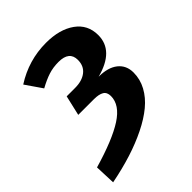

<svg xmlns="http://www.w3.org/2000/svg" viewBox="-189 -649 859 859"><g transform="rotate(-45 240.5 -219.0)"><path d="M251 -545.9Q336.4 -545.9 388.7 -508.5Q440.9 -471.2 440.9 -404.8Q440.9 -306.2 310.1 -272Q369.1 -272 401.6 -246.1Q434.1 -220.2 434.1 -174.8Q434.1 -132.3 413.6 -94.5Q393.1 -56.6 356.4 -26.4Q319.8 3.9 267.8 29.5Q215.8 55.2 154.8 74.5Q93.8 93.8 22 107.9L18.1 9.8Q154.3 -29.8 221.2 -73Q288.1 -116.2 288.1 -171.9Q288.1 -196.3 271.7 -206.1Q255.4 -215.8 224.1 -215.8H125L147 -311H200.2Q244.6 -311 271.2 -331.8Q297.9 -352.5 297.9 -391.1Q297.9 -445.8 230 -445.8Q195.3 -445.8 166 -436.3Q136.7 -426.8 101.1 -407.2L46.9 -485.8Q140.6 -545.9 251 -545.9Z"/></g></svg>

Font: FiraGO SemiBold
Style: Italic
Weight: 600
Italic angle: -8°
Designer: bBox Type GmbH
Foundry: bBox Type GmbH
Version: Version 1.001;PS 001.001;hotconv 1.0.88;makeotf.lib2.5.64775